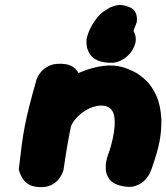

<svg xmlns="http://www.w3.org/2000/svg" viewBox="-20 -758 673 777"><path d="M465 -7Q434 -16 421.5 -34.5Q409 -53 408 -73Q407 -93 410.5 -107.5Q414 -122 414 -122Q433 -172 441 -222.5Q449 -273 438 -303Q428 -324 406 -329Q384 -334 356 -325Q328 -316 303 -294Q278 -273 266.5 -245.5Q255 -218 249.5 -192Q244 -166 239 -150Q233 -129 231 -119Q229 -109 228 -103Q227 -97 223 -86Q223 -86 221 -77.5Q219 -69 211.5 -57.5Q204 -46 188 -37Q172 -28 144 -26Q121 -25 106.5 -37.5Q92 -50 84.5 -62.5Q77 -75 77 -75Q70 -87 70.5 -99.5Q71 -112 75.5 -131.5Q80 -151 85 -183Q87 -223 90.5 -248Q94 -273 101 -291Q108 -309 121 -326.5Q134 -344 155 -368Q183 -396 223 -422Q263 -448 307.5 -466.5Q352 -485 396 -491Q440 -497 477 -486Q498 -480 523 -467.5Q548 -455 572 -431.5Q596 -408 613 -370Q630 -332 633 -276Q634 -229 625.5 -185Q617 -141 594 -76Q594 -76 588.5 -62Q583 -48 568.5 -31.5Q554 -15 529 -6Q504 3 465 -7ZM136 -1Q109 -3 93.5 -13.5Q78 -24 70 -38Q62 -52 59 -62Q56 -72 56 -72Q62 -126 67.5 -168Q73 -210 80.5 -248.5Q88 -287 99.5 -332Q111 -377 128 -437Q128 -437 132.5 -447Q137 -457 148 -469.5Q159 -482 178.5 -491.5Q198 -501 228 -500Q260 -499 277 -486Q294 -473 300 -456.5Q306 -440 306.5 -427.5Q307 -415 307 -415Q295 -367 285.5 -328Q276 -289 268 -251Q260 -213 252.5 -169.5Q245 -126 237 -70Q237 -70 233 -59Q229 -48 218 -33.5Q207 -19 187 -9Q167 1 136 -1ZM440 -504Q400 -503 377.5 -512.5Q355 -522 344.5 -538Q334 -554 331.5 -570Q329 -586 330 -598Q334 -620 346 -644Q358 -668 374.5 -688Q391 -708 408 -717Q408 -717 420 -724.5Q432 -732 452 -736.5Q472 -741 496 -732Q515 -726 523 -715.5Q531 -705 533 -693.5Q535 -682 534 -674.5Q533 -667 533 -667L520 -633Q535 -607 526.5 -579Q518 -551 494.5 -530Q471 -509 440 -504Z"/></svg>

Font: Sour Gummy Black
Style: Italic
Weight: 900
Italic angle: -11.3°
Designer: Stefie Justprince
Foundry: Eifetstype
Version: Version 1.000